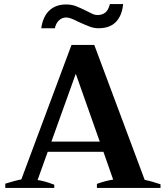

<svg xmlns="http://www.w3.org/2000/svg" viewBox="-20 -925 817 945"><path d="M250 -786H183Q191 -843 222.5 -873Q254 -903 305 -903Q332 -903 353 -895Q374 -887 404 -872Q427 -860 437.5 -855.5Q448 -851 460 -851Q482 -851 497.5 -862.5Q513 -874 521 -905H586Q581 -849 551 -817.5Q521 -786 465 -786Q443 -786 421.5 -794Q400 -802 367 -817Q325 -839 307 -839Q285 -839 270 -824.5Q255 -810 250 -786ZM770 -18V0H457V-20Q502 -36 537 -41L489 -178H215L165 -39Q196 -35 247 -16V0H6V-21Q28 -28 50.5 -34Q73 -40 85 -42L332 -704H444L692 -40Q726 -33 770 -18ZM471 -228 353 -562 233 -228Z"/></svg>

Font: Trirong Bold
Style: Regular
Weight: 700
Designer: Katatrad Team
Foundry: CadsonDemak
Version: Version 1.000